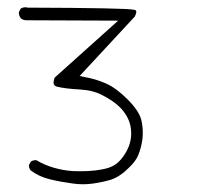

<svg xmlns="http://www.w3.org/2000/svg" viewBox="-20 -231 540 518"><path d="M231 264.2Q257.8 260.3 278.8 253.9Q303.7 246.1 329.6 219.7Q346.2 203.6 352.5 188.5Q360.8 169.4 364.3 144Q365.2 135.7 365.2 127Q365.2 109.9 361.3 92.8Q355 67.9 324.5 37.4Q293.9 6.8 266.8 -5.4Q239.7 -17.6 209.5 -22.9L194.8 -25.9L343.8 -186.5Q347.7 -194.3 347.7 -199.7Q347.7 -201.7 346.4 -202.9Q345.2 -204.1 341.8 -204.6Q322.3 -209.5 55.7 -210.4H54.2Q50.8 -211.4 48.3 -211.4Q45.9 -211.4 42.7 -210.7Q39.6 -210 35.6 -207.5L30.8 -197.8Q30.8 -197.8 30.8 -197.3Q30.8 -188.5 36.1 -181.6Q42.5 -176.3 51.8 -176.3L298.8 -175.3L127.4 -21.5Q124.5 -13.7 124.5 -8.5Q124.5 -3.4 127 -1Q129.4 1.5 133.8 2.9Q156.7 8.3 193.8 10.3Q231 12.2 256.3 25.9Q286.1 41 303.7 58.6Q326.2 81.5 332 108.9Q334 119.1 334 129.4Q334 147.5 326.9 165.3Q319.8 183.1 306.6 198.7Q293 215.3 272.9 221.7Q242.7 231 196.3 231Q186 231 175.8 230.5Q151.9 229 126.5 221.9Q101.1 214.8 78.1 201.2Q77.1 201.2 75.7 201.2Q68.8 201.2 63 205.1L58.1 214.4Q58.1 214.4 58.1 214.8Q58.1 223.1 62.5 228.5Q85.9 246.1 115.2 252.9Q144 259.8 176.8 264.2Q190.4 266.1 203.9 266.1Q217.3 266.1 231 264.2Z"/></svg>

Font: NaikaiFont
Style: Light
Weight: 300
Version: Version 1.89